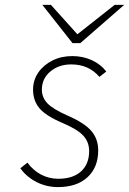

<svg xmlns="http://www.w3.org/2000/svg" viewBox="-20 -752 527 784"><path d="M216 12Q185.5 12 157 2.8Q128.5 -6.5 104.2 -23.8Q80 -41 63 -65L92 -88Q115.5 -56 148 -39Q180.5 -22 218 -22Q277.5 -22 310.8 -52Q344 -82 344 -135Q344 -172 320.2 -198Q296.5 -224 235 -250Q167 -279 141 -310Q115 -341 115 -386Q115 -425 136.5 -456Q158 -487 194.2 -505Q230.5 -523 275 -523Q318.5 -523 355 -506.2Q391.5 -489.5 414 -460L386 -438Q342.5 -489 271 -489Q220 -489 185.5 -460Q151 -431 151 -386Q151 -354 173.5 -330.2Q196 -306.5 256 -280Q325 -250 353 -217.2Q381 -184.5 381 -138Q381 -68.5 337.2 -28.2Q293.5 12 216 12ZM276 -576 153 -732H188L296 -612L448 -732H487L308 -576Z"/></svg>

Font: Overpass Thin
Style: Italic
Weight: 250
Italic angle: -10°
Designer: Delve Withrington, Dave Bailey, Thomas Jockin
Foundry: Delve Fonts LLC
Version: Version 4.000